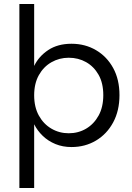

<svg xmlns="http://www.w3.org/2000/svg" viewBox="-20 -728 663 961"><path d="M151 213H77V-708H151V-398Q174 -446 221.5 -477.5Q269 -509 338 -509Q406 -509 460.5 -477Q515 -445 546.5 -387.5Q578 -330 578 -252Q578 -174 546.5 -115.5Q515 -57 460.5 -24.5Q406 8 338 8Q294 8 257.5 -7Q221 -22 194 -48Q167 -74 151 -106ZM497 -252Q497 -312 473.5 -353.5Q450 -395 411 -417Q372 -439 324 -439Q277 -439 237.5 -416.5Q198 -394 174.5 -352Q151 -310 151 -251Q151 -192 174.5 -149.5Q198 -107 237.5 -84Q277 -61 324 -61Q372 -61 411 -84Q450 -107 473.5 -149.5Q497 -192 497 -252Z"/></svg>

Font: Albert Sans
Style: Regular
Weight: 400
Designer: Andreas Rasmussen
Foundry: a.Foundry
Version: Version 1.025